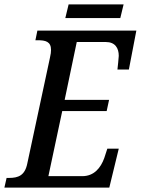

<svg xmlns="http://www.w3.org/2000/svg" viewBox="-39 -853 640 873"><path d="M258 -771H508L523 -833H273ZM-19 0H458L501 -177H449L435 -134C419 -90 389 -52 335 -52H181L244 -348H446L457 -399H255L310 -662H442C485 -662 501 -634 501 -599C501 -591 496 -546 495 -537H547L581 -714H131L122 -670H133C168 -670 193 -664 193 -626C193 -617 192 -607 188 -590L85 -109C74 -55 44 -44 2 -44H-9Z"/></svg>

Font: Noto Serif Condensed Medium
Style: Italic
Weight: 500
Width: 3
Italic angle: -12°
Designer: Monotype Design Team
Foundry: Monotype Imaging Inc.
Version: Version 2.013